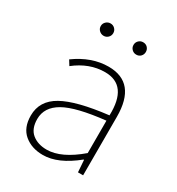

<svg xmlns="http://www.w3.org/2000/svg" viewBox="-178 -845 892 970"><g transform="rotate(30 268.0 -360.5)"><path d="M218 13Q152 13 109 -23Q66 -59 66 -130Q66 -216 147.5 -262Q229 -308 410 -329Q416 -507 282 -507Q191 -507 110 -443L92 -472Q186 -540 284 -540Q446 -540 446 -341V0H416L411 -70H408Q306 13 218 13ZM221 -20Q306 -20 410 -109V-298Q243 -280 173 -240Q103 -200 103 -131Q103 -74 136 -47Q169 -20 221 -20ZM208.5 -672.5Q198 -662 183 -662Q168 -662 157 -672.5Q146 -683 146 -698Q146 -713 157 -723.5Q168 -734 183 -734Q198 -734 208.5 -723.5Q219 -713 219 -698Q219 -683 208.5 -672.5ZM373 -662Q358 -662 347.5 -672.5Q337 -683 337 -698Q337 -713 347.5 -723.5Q358 -734 373 -734Q389 -734 399 -723.5Q409 -713 409 -698Q409 -683 399 -672.5Q389 -662 373 -662Z"/></g></svg>

Font: Noto Sans Korean Thin
Style: Regular
Weight: 250
Designer: Ryoko NISHIZUKA  (kana & ideographs); Paul D. Hunt (Latin, Greek & Cyrillic); Wenlong ZHANG  (bopomofo); Sandoll Communi
Foundry: Adobe Systems Incorporated
Version: Version 1.0001;PS 1;hotconv 1.0.78;makeotf.lib2.5.61930